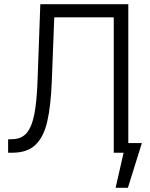

<svg xmlns="http://www.w3.org/2000/svg" viewBox="-20 -727 715 914"><path d="M18.6 -63.5 37.1 -64.5Q81.1 -64.5 106.2 -93Q131.3 -121.6 143.6 -184.1Q155.8 -246.6 159.2 -355.5L171.9 -707H590.8V-45.9H655.3L588.9 167H530.3L568.4 0H521.5V-644.5H238.3L226.6 -339.8Q221.7 -219.7 204.6 -147Q187.5 -74.2 148.4 -37.1Q109.4 0 39.1 0H18.6Z"/></svg>

Font: Pretendard Std Light
Style: Regular
Weight: 300
Designer: Base glyphs from Inter by Rasmus Andersson; Hangeul glyphs from Noto Sans CJK(Source Han Sans) by Jang Soo-young and Kan
Foundry: Kil Hyung-jin
Version: Version 1.309